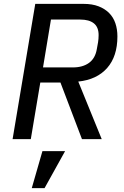

<svg xmlns="http://www.w3.org/2000/svg" viewBox="-20 -718 640 991"><path d="M139 0H45L162 -698H411Q456 -698 488.5 -685.5Q521 -673 543 -651Q565 -629 575.5 -598Q586 -567 586 -530Q586 -427 533 -367Q480 -307 384 -297L505 0H403L292 -292H188ZM356 -370Q407 -370 439.5 -393.5Q472 -417 480 -466L486 -499Q489 -517 489 -537Q489 -578 464.5 -597.5Q440 -617 395 -617H243L202 -370ZM199 62H316L210 253H144Z"/></svg>

Font: IBM Plex Mono Text
Style: Italic
Weight: 450
Italic angle: -9°
Monospace: yes
Designer: Mike Abbink, Paul van der Laan, Pieter van Rosmalen
Foundry: Bold Monday
Version: Version 2.1